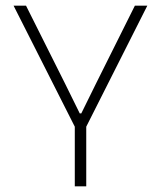

<svg xmlns="http://www.w3.org/2000/svg" viewBox="-20 -659 569 679"><path d="M247 -206 28 -639H72L209 -365.5L262 -258H267.5L320.5 -365.5L457 -639H501L282.5 -206ZM244.5 0V-247H285V0Z"/></svg>

Font: Anek Bangla ExtraLight
Style: Regular
Weight: 250
Designer: Sulekha Rajkumar (Bangla), Yesha Goshar (Latin)
Foundry: Ek Type
Version: Version 1.003